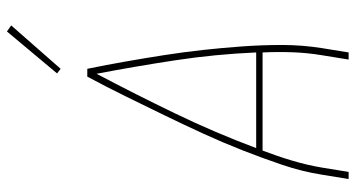

<svg xmlns="http://www.w3.org/2000/svg" viewBox="-250 -750 1001 540"><g transform="rotate(-90 250.0 -480.5)"><path d="M16 0 28 -74Q37 -131 56 -187Q75 -243 97 -299Q119 -355 144 -409.5Q169 -464 195.5 -518.5Q222 -573 248.5 -627Q275 -681 304 -735H326Q337 -681 346.5 -627Q356 -573 364.5 -518.5Q373 -464 379 -409.5Q385 -355 389 -299Q393 -243 393 -187Q393 -131 384 -74L372 0H352L364 -74Q371 -116 372.5 -158Q374 -200 372 -242H96Q80 -200 67.5 -158Q55 -116 48 -74L36 0ZM103 -260H372Q367 -375 350 -487Q333 -599 312 -709Q254 -599 200 -487Q146 -375 103 -260ZM326 -810 313 -820 431 -961 448 -949Z"/></g></svg>

Font: Iosevka Curly Thin
Style: Italic
Weight: 100
Italic angle: -9°
Monospace: yes
Designer: Belleve Invis
Foundry: Belleve Invis
Version: Version 22.1.2; ttfautohint (v1.8.4)